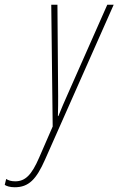

<svg xmlns="http://www.w3.org/2000/svg" viewBox="-135 -546 499 809"><path d="M-73 243C-14 243 18 210 55 126L344 -526H317L148 -144C138 -122 123 -87 111 -57H109C110 -85 110 -119 110 -141L107 -526H81L87 -13L30 118C-2 192 -29 218 -71 218C-88 218 -100 214 -109 208L-115 233C-108 238 -93 243 -73 243Z"/></svg>

Font: Noto Sans ExtraCondensed Thin
Style: Italic
Weight: 100
Width: 2
Italic angle: -12°
Designer: Monotype Design Team
Foundry: Monotype Imaging Inc.
Version: Version 2.013